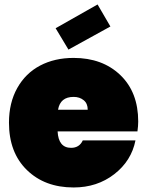

<svg xmlns="http://www.w3.org/2000/svg" viewBox="-20 -829 656 856"><path d="M308.1 -397Q248.5 -397 238.8 -339.8H371.1Q371.1 -367.7 353 -382.3Q335 -397 308.1 -397ZM584 -203.1Q565.9 -111.8 489.5 -52.5Q413.1 6.8 308.1 6.8Q179.7 6.8 99.9 -71Q20 -148.9 20 -282.2Q20 -370.6 56.9 -436.5Q93.8 -502.4 158.7 -536.6Q223.6 -570.8 308.1 -570.8Q436.5 -570.8 516.4 -494.4Q596.2 -418 596.2 -287.1Q596.2 -268.1 592.8 -243.2H236.8Q240.7 -169.9 296.9 -169.9Q334 -169.9 349.1 -203.1ZM415 -809.1 472.2 -710.9 285.2 -607.9 228 -703.1Z"/></svg>

Font: SVN-Poppins Black
Style: Regular
Weight: 900
Designer: Ninad Kale (Devanagari), Jonny Pinhorn (Latin)
Foundry: Indian Type Foundry
Version: Version 3.002 2017